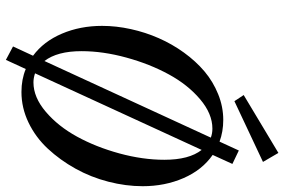

<svg xmlns="http://www.w3.org/2000/svg" viewBox="-178 -728 971 656"><g transform="rotate(90 308.0 -399.5)"><path d="M325.2 -714.4 304.2 -746.1 502 -864.7 532.7 -812ZM184.1 66.4 138.2 42 169.9 -26.4Q121.1 -62.5 94.5 -125Q67.9 -187.5 67.9 -262.2Q67.9 -310.5 78.9 -360.4Q89.8 -410.2 109.9 -455.8Q129.9 -501.5 159.2 -542Q188.5 -582.5 223.4 -612.1Q258.3 -641.6 301.3 -658.9Q344.2 -676.3 389.2 -676.3Q429.2 -676.3 463.4 -663.6L493.7 -729.5L539.6 -707.5L508.8 -640.1Q560.1 -604.5 587.9 -540.8Q615.7 -477.1 615.7 -400.9Q615.7 -343.3 600.3 -283.7Q585 -224.1 555.7 -171.4Q526.4 -118.7 487.5 -76.9Q448.7 -35.2 398.4 -11Q348.1 13.2 293.9 13.2Q250.5 13.2 215.3 -1.5ZM154.3 -191.9Q154.3 -108.9 188 -65.4L449.7 -633.8Q435.5 -639.2 418.9 -639.2Q368.2 -639.2 318.6 -597.2Q269 -555.2 233.6 -490.2Q198.2 -425.3 176.3 -345.5Q154.3 -265.6 154.3 -191.9ZM261.2 -27.8Q312 -27.8 361.6 -70.1Q411.1 -112.3 446.5 -177Q481.9 -241.7 503.7 -321.5Q525.4 -401.4 525.4 -475.1Q525.4 -559.6 491.7 -602.5L230 -33.2Q246.1 -27.8 261.2 -27.8Z"/></g></svg>

Font: Elstob 10pt Medium
Style: Italic
Weight: 500
Italic angle: -20°
Designer: Peter S. Baker
Version: Version 1.015